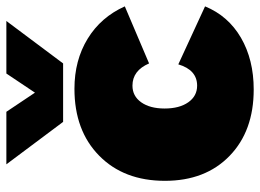

<svg xmlns="http://www.w3.org/2000/svg" viewBox="-127 -682 817 603"><g transform="rotate(-90 281.5 -380.5)"><path d="M15.1 -271Q15.1 -399.9 94 -477.5Q172.9 -555.2 304.2 -555.2Q393.6 -555.2 461.4 -513.7Q529.3 -472.2 563 -397L383.8 -320.8Q361.3 -373 314 -373Q281.2 -373 261.7 -345.5Q242.2 -317.9 242.2 -272Q242.2 -225.6 261.7 -197.8Q281.2 -169.9 314 -169.9Q363.3 -169.9 380.9 -229L563 -145Q533.2 -72.3 464.4 -32.2Q395.5 7.8 301.8 7.8Q171.4 7.8 93.3 -68.1Q15.1 -144 15.1 -271ZM66.9 -769H231.9L292 -679.2L352.1 -769H517.1L383.8 -590.8H200.2Z"/></g></svg>

Font: Trueno Black
Style: Regular
Weight: 900
Designer: Julieta Ulanovsky
Foundry: Julieta Ulanovsky
Version: Version 3.001b | FøM Fix